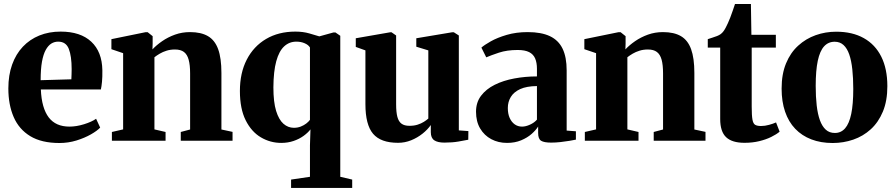

<svg xmlns="http://www.w3.org/2000/svg" viewBox="-20 -708 4508 966"><path d="M279 11.5Q189 11.5 132.2 -23Q75.5 -57.5 48.8 -119.2Q22 -181 22 -263Q22 -330 41 -383Q60 -436 95 -473Q130 -510 178.2 -529.5Q226.5 -549 285 -549Q385 -549 439.2 -498.2Q493.5 -447.5 495 -354.5Q495.5 -321 493.2 -297Q491 -273 487.5 -258H185.5Q187.5 -210.5 197.5 -175.5Q207.5 -140.5 225.2 -117.2Q243 -94 269 -82.5Q295 -71 329.5 -71Q364.5 -71 403 -83Q441.5 -95 463.5 -110.5L484 -66Q469 -50 437.5 -32Q406 -14 364.8 -1.2Q323.5 11.5 279 11.5ZM184.5 -304.5 339 -309Q339.5 -322 340 -334.5Q340.5 -347 340.5 -360Q340.5 -425.5 326.2 -462Q312 -498.5 272.5 -498.5Q254 -498.5 238.2 -488.8Q222.5 -479 210.2 -457Q198 -435 191.2 -397.8Q184.5 -360.5 184.5 -304.5Z M599.5 -57V-440.5L540.5 -460.5V-511L712 -546H723L748 -526V-488.5L747 -459.5Q767 -481 796 -501Q825 -521 860.5 -533.8Q896 -546.5 936 -546.5Q991.5 -546.5 1026.2 -526.2Q1061 -506 1077.5 -460.8Q1094 -415.5 1094 -341V-56.5L1150 -44.5V0H889.5V-44L936.5 -56.5V-338.5Q936.5 -381 929.2 -407.5Q922 -434 905.5 -446.5Q889 -459 860.5 -459Q837.5 -459 818.2 -453Q799 -447 783.8 -438Q768.5 -429 757 -420V-57L813 -44V0H543V-44Z M1444.5 237.5V195.5L1539.5 181.5V23L1542 -57Q1529 -40 1507.2 -24.2Q1485.5 -8.5 1457 1.2Q1428.5 11 1395 11Q1340 11 1292.5 -17Q1245 -45 1216 -103Q1187 -161 1187 -250.5Q1187 -341 1221.5 -408Q1256 -475 1318.8 -512Q1381.5 -549 1466 -549Q1504.5 -549 1535.8 -540Q1567 -531 1586.5 -525L1657 -544.5H1668L1692 -528V181.5L1752 195.5V237.5ZM1458.5 -65Q1477.5 -65 1493.2 -71.2Q1509 -77.5 1520.8 -86.5Q1532.5 -95.5 1539.5 -105V-469Q1532 -482 1513.2 -490.2Q1494.5 -498.5 1471 -498.5Q1435.5 -498.5 1409.8 -474.8Q1384 -451 1370 -400.2Q1356 -349.5 1355.5 -268.5Q1355.5 -194.5 1369.2 -150Q1383 -105.5 1406.2 -85.2Q1429.5 -65 1458.5 -65Z M2216 9.5Q2182 9.5 2164.8 -2.2Q2147.5 -14 2147.5 -43V-79Q2131.5 -56 2105.8 -35.5Q2080 -15 2048.5 -2.2Q2017 10.5 1982.5 10.5Q1895.5 10.5 1857 -35Q1818.5 -80.5 1818.5 -184V-454.5L1770 -472V-515.5L1942.5 -545.5H1950L1973 -529.5V-183Q1973 -144 1979.2 -120.2Q1985.5 -96.5 2000 -85.8Q2014.5 -75 2040 -75Q2063.5 -75 2081.2 -80.8Q2099 -86.5 2112.5 -95Q2126 -103.5 2135 -111.5V-454.5L2074.5 -473V-515.5L2254 -545.5H2263.5L2288.5 -529.5V-52L2336.5 -48.5L2336 -5Q2318 -1.5 2287 4Q2256 9.5 2216 9.5Z M2531 11Q2487 11 2451.8 -7.8Q2416.5 -26.5 2395.8 -61.5Q2375 -96.5 2375 -146Q2375 -193 2400.5 -226.5Q2426 -260 2469.2 -281.5Q2512.5 -303 2567.5 -313.2Q2622.5 -323.5 2681.5 -323.5V-362Q2681.5 -392.5 2672.5 -413.8Q2663.5 -435 2642.2 -445.8Q2621 -456.5 2584.5 -456.5Q2530.5 -456.5 2490 -443Q2449.5 -429.5 2426.5 -419.5L2402 -468.5Q2416.5 -481.5 2449.2 -500Q2482 -518.5 2529.5 -532.5Q2577 -546.5 2635 -546.5Q2703.5 -546.5 2746.8 -526Q2790 -505.5 2810.5 -463Q2831 -420.5 2831 -354V-51L2877.5 -47.5V-5.5Q2866.5 -3 2845.5 0.5Q2824.5 4 2800 6.8Q2775.5 9.5 2753 9.5Q2717.5 9.5 2702.5 0.2Q2687.5 -9 2687.5 -39V-71.5Q2676.5 -53.5 2654.8 -34.2Q2633 -15 2601.8 -2Q2570.5 11 2531 11ZM2606.5 -71Q2625 -71 2646.5 -80.8Q2668 -90.5 2681.5 -106V-275Q2629.5 -274.5 2597.2 -259.8Q2565 -245 2550 -220.2Q2535 -195.5 2535 -164.5Q2535 -135.5 2544.2 -114.8Q2553.5 -94 2569.5 -82.5Q2585.5 -71 2606.5 -71Z M2979 -57V-440.5L2920 -460.5V-511L3091.5 -546H3102.5L3127.5 -526V-488.5L3126.5 -459.5Q3146.5 -481 3175.5 -501Q3204.5 -521 3240 -533.8Q3275.5 -546.5 3315.5 -546.5Q3371 -546.5 3405.8 -526.2Q3440.5 -506 3457 -460.8Q3473.5 -415.5 3473.5 -341V-56.5L3529.5 -44.5V0H3269V-44L3316 -56.5V-338.5Q3316 -381 3308.8 -407.5Q3301.5 -434 3285 -446.5Q3268.5 -459 3240 -459Q3217 -459 3197.8 -453Q3178.5 -447 3163.2 -438Q3148 -429 3136.5 -420V-57L3192.5 -44V0H2922.5V-44Z M3726 10.5Q3663 10.5 3633.2 -17.8Q3603.5 -46 3603.5 -109V-468.5H3541V-511Q3552.5 -515 3564.8 -518.8Q3577 -522.5 3587.8 -526.8Q3598.5 -531 3606 -536.5Q3614 -542.5 3620.2 -551Q3626.5 -559.5 3631.8 -570Q3637 -580.5 3642.5 -592Q3648 -603.5 3654.2 -620Q3660.5 -636.5 3666.8 -654.8Q3673 -673 3678 -688H3758L3760.5 -533H3883.5V-468.5H3762V-171.5Q3762 -127 3765.8 -106.2Q3769.5 -85.5 3779.8 -79.8Q3790 -74 3809 -74Q3828.5 -74 3849.2 -79.8Q3870 -85.5 3884.5 -92L3902.5 -45.5Q3886.5 -32 3860.2 -19Q3834 -6 3800 2.2Q3766 10.5 3726 10.5Z M3912.5 -262Q3912.5 -335.5 3934.8 -389.2Q3957 -443 3995.8 -478.2Q4034.5 -513.5 4083.8 -531Q4133 -548.5 4187 -548.5Q4268.5 -548.5 4326 -516.2Q4383.5 -484 4414 -422.8Q4444.5 -361.5 4444.5 -274.5Q4444.5 -200.5 4422 -146.5Q4399.5 -92.5 4361 -57.5Q4322.5 -22.5 4273 -5.5Q4223.5 11.5 4169.5 11.5Q4109.5 11.5 4062 -6.8Q4014.5 -25 3981 -60Q3947.5 -95 3930 -146Q3912.5 -197 3912.5 -262ZM4180.5 -39Q4211.5 -39 4232 -62.5Q4252.5 -86 4262.8 -135Q4273 -184 4273 -260.5Q4273 -315 4268.2 -359Q4263.5 -403 4252.8 -434Q4242 -465 4224 -481.5Q4206 -498 4179.5 -498Q4147.5 -498 4126.2 -474.8Q4105 -451.5 4094.5 -402.5Q4084 -353.5 4084 -275.5Q4084 -221 4089 -177.5Q4094 -134 4105.2 -103Q4116.5 -72 4134.8 -55.5Q4153 -39 4180.5 -39Z"/></svg>

Font: Merriweather 72pt ExtraBold
Style: Regular
Weight: 800
Version: Version 2.100